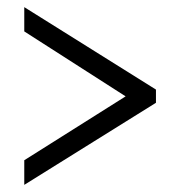

<svg xmlns="http://www.w3.org/2000/svg" viewBox="-20 -627 506 538"><path d="M48 -109V-178L332 -357L48 -539V-607L417 -376V-339Z"/></svg>

Font: Noto Serif Lao Condensed Medium
Style: Regular
Weight: 500
Width: 3
Designer: Monotype Design Team
Foundry: Monotype Imaging Inc.
Version: Version 2.003; ttfautohint (v1.8.4.7-5d5b)